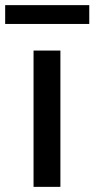

<svg xmlns="http://www.w3.org/2000/svg" viewBox="-67 -727 367 747"><path d="M63.5 -530.3H168V0H63.5ZM280.3 -633.8H-46.9V-707H280.3Z"/></svg>

Font: Pretendard JP Medium
Style: Regular
Weight: 500
Designer: Base glyphs from Inter by Rasmus Andersson; Hangeul glyphs from Noto Sans CJK(Source Han Sans) by Jang Soo-young and Kan
Foundry: Kil Hyung-jin
Version: Version 1.309